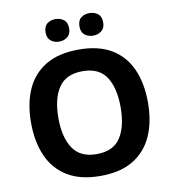

<svg xmlns="http://www.w3.org/2000/svg" viewBox="-98 -1005 992 1100"><g transform="rotate(-10 398.0 -455.0)"><path d="M738 -358Q738 -247 701.5 -164.5Q665 -82 590 -36Q515 10 398 10Q282 10 206.5 -36Q131 -82 94.5 -165Q58 -248 58 -359Q58 -470 94.5 -552Q131 -634 206.5 -679.5Q282 -725 399 -725Q515 -725 590 -679.5Q665 -634 701.5 -551.5Q738 -469 738 -358ZM217 -358Q217 -246 260 -181.5Q303 -117 398 -117Q495 -117 537 -181.5Q579 -246 579 -358Q579 -471 537 -535Q495 -599 399 -599Q303 -599 260 -535Q217 -471 217 -358ZM230 -854Q230 -889 250 -904.5Q270 -920 298 -920Q326 -920 346.5 -904.5Q367 -889 367 -854Q367 -821 346.5 -805Q326 -789 298 -789Q270 -789 250 -805Q230 -821 230 -854ZM427 -854Q427 -889 447 -904.5Q467 -920 496 -920Q524 -920 544.5 -904.5Q565 -889 565 -854Q565 -821 544.5 -805Q524 -789 496 -789Q467 -789 447 -805Q427 -821 427 -854Z"/></g></svg>

Font: Noto Sans Gurmukhi
Style: Bold
Weight: 700
Designer: Jelle Bosma - Monotype Design Team
Foundry: Monotype Imaging Inc.
Version: Version 2.004; ttfautohint (v1.8.4.7-5d5b)